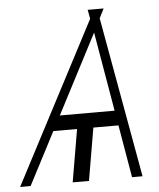

<svg xmlns="http://www.w3.org/2000/svg" viewBox="-93 -757 662 801"><g transform="rotate(-5 238.5 -356.0)"><path d="M427.6 0 389.9 -220.2H284.8L247.2 0H179L216.6 -220.2H117.2L2.8 0H-41.2L311.1 -673.7L304 -711.6H370.7L350.9 -671.9L471.6 0ZM379.3 -282.7 322.4 -614.7 149.9 -282.7Z"/></g></svg>

Font: Inter UI Thin
Style: Italic
Weight: 100
Italic angle: -9.39999°
Designer: Rasmus Andersson
Foundry: rsms
Version: 3.2;8d6f07862